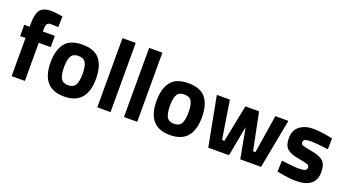

<svg xmlns="http://www.w3.org/2000/svg" viewBox="-53 -1263 3307 1826"><g transform="rotate(20 1600.5 -350.0)"><path d="M220 -386V0H86V-386H32V-500H86V-522Q86 -630 118 -671Q150 -712 232 -712Q268 -712 325 -702L346 -699L344 -590Q300 -592 270 -592Q240 -592 230 -576Q220 -560 220 -521V-500H341V-386Z M849 -251Q849 12 619 12Q389 12 389 -251Q389 -375 442 -443.5Q495 -512 619 -512Q743 -512 796 -443.5Q849 -375 849 -251ZM545.5 -138Q566 -102 619 -102Q672 -102 692.5 -138Q713 -174 713 -251Q713 -328 692.5 -363Q672 -398 619 -398Q566 -398 545.5 -363Q525 -328 525 -251Q525 -174 545.5 -138Z M953 0V-700H1087V0Z M1223 0V-700H1357V0Z M1921 -251Q1921 12 1691 12Q1461 12 1461 -251Q1461 -375 1514 -443.5Q1567 -512 1691 -512Q1815 -512 1868 -443.5Q1921 -375 1921 -251ZM1617.5 -138Q1638 -102 1691 -102Q1744 -102 1764.5 -138Q1785 -174 1785 -251Q1785 -328 1764.5 -363Q1744 -398 1691 -398Q1638 -398 1617.5 -363Q1597 -328 1597 -251Q1597 -174 1617.5 -138Z M1981 -500H2113L2174 -114H2198L2274 -490H2412L2488 -114H2512L2573 -500H2705L2610 0H2400L2343 -306L2286 0H2076Z M3150 -375Q3026 -391 2976.5 -391Q2927 -391 2912.5 -382Q2898 -373 2898 -353.5Q2898 -334 2917.5 -326.5Q2937 -319 3017.5 -304.5Q3098 -290 3132 -257Q3166 -224 3166 -150Q3166 12 2965 12Q2899 12 2805 -6L2773 -12L2777 -124Q2901 -108 2949.5 -108Q2998 -108 3015.5 -117.5Q3033 -127 3033 -146Q3033 -165 3014.5 -174Q2996 -183 2918.5 -196Q2841 -209 2803 -240Q2765 -271 2765 -350.5Q2765 -430 2819 -470.5Q2873 -511 2958 -511Q3017 -511 3119 -492L3152 -486Z"/></g></svg>

Font: Titillium Web
Style: Bold
Weight: 700
Version: Version 1.001;PS 57.000;hotconv 1.0.70;makeotf.lib2.5.55311